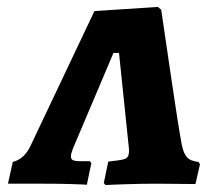

<svg xmlns="http://www.w3.org/2000/svg" viewBox="-20 -530 601 555"><path d="M280 -1 293 -63Q322 -66 333.5 -68.5Q345 -71 349 -76.5Q353 -82 353 -96L352 -107L324 -377H308L191 -101Q185 -86 185 -78Q185 -70 191 -67Q197 -64 214 -64H240L244 -58L231 4Q219 3 183.5 2Q148 1 108 1H3L17 -62Q50 -70 68 -108L253 -498L436 -510L446 -502Q453 -455 473.5 -314.5Q494 -174 505 -114Q510 -87 520.5 -75.5Q531 -64 554 -62L558 -55L545 2L435 1Q389 1 343.5 2.5Q298 4 285 5Z"/></svg>

Font: Alegreya SC ExtraBold
Style: Italic
Weight: 800
Italic angle: -7°
Designer: Juan Pablo del Peral
Foundry: Huerta Tipografica
Version: Version 2.007; ttfautohint (v1.6)